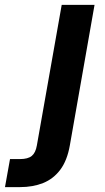

<svg xmlns="http://www.w3.org/2000/svg" viewBox="-132 -546 428 786"><path d="M-111.6 220 -91 105.2H-50.2Q-17.5 105.2 -1.9 92.3Q13.7 79.5 18.9 49.5L120.6 -526H255L153.9 49.2Q143 111.2 114.8 148.8Q86.7 186.3 44.7 203.2Q2.8 220 -50.2 220Z"/></svg>

Font: DM Sans 9pt
Style: Italic
Weight: 400
Italic angle: -10°
Designer: Colophon Foundry, Jonny Pinhorn
Foundry: Colophon Foundry
Version: Version 4.004